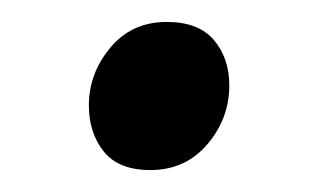

<svg xmlns="http://www.w3.org/2000/svg" viewBox="-20 -359 290 175"><path d="M117 -204Q88 -204 74.5 -221Q61 -238 61 -263Q61 -292 80.5 -315.5Q100 -339 132 -339Q161 -339 175 -322.5Q189 -306 189 -281Q189 -251 169 -227.5Q149 -204 117 -204Z"/></svg>

Font: Spectral SC
Style: Bold Italic
Weight: 700
Italic angle: -10°
Designer: Jean-Baptiste Levee
Foundry: Production Type
Version: Version 2.001